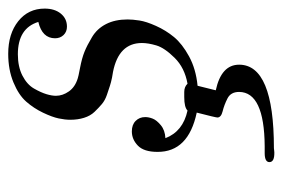

<svg xmlns="http://www.w3.org/2000/svg" viewBox="-128 -354 675 458"><g transform="rotate(-90 209.0 -124.5)"><path d="M51.8 181.2Q51.8 169.9 73.2 169.9H89.8Q218.8 168.9 219.2 108.9Q219.2 88.9 203.6 81.1Q188 73.2 173.1 69.6Q158.2 65.9 158.2 57.1Q158.2 53.2 169.9 7.8Q75.7 -12.2 76.2 -85.9Q76.2 -118.2 91.1 -132.6Q106 -147 125 -147Q141.1 -147 150.1 -137.9Q159.2 -128.9 159.2 -115.2Q159.2 -106.4 155.5 -97.2Q151.9 -87.9 139.9 -77.9Q127.9 -67.9 108.9 -66.9Q125 -24.9 174.8 -14.2Q182.6 -22 207 -22H219.2Q231.4 -22 238.8 -14.2Q276.9 -21 300.5 -44.9Q324.2 -68.8 330.1 -88.4Q335.9 -107.9 335.9 -123Q335.9 -178.2 267.1 -191.9Q265.1 -191.9 253.2 -194.3Q241.2 -196.8 233.2 -199.5Q225.1 -202.1 212.2 -206.5Q199.2 -210.9 190.2 -218.5Q181.2 -226.1 171.6 -236.1Q162.1 -246.1 157.5 -261Q152.8 -275.9 152.8 -293.9Q152.8 -306.2 156 -321.5Q159.2 -336.9 169.7 -358.9Q180.2 -380.9 196 -398.9Q211.9 -417 241.9 -429.4Q272 -441.9 310.1 -441.9Q357.9 -441.9 387.9 -418Q418 -394 418 -355Q418 -331.1 406 -316.4Q394 -301.8 375 -301.8Q362.8 -301.8 355 -309.8Q347.2 -317.9 347.2 -330.1Q347.2 -360.8 386.2 -370.1Q371.1 -418.9 309.1 -418.9Q279.3 -418.9 258.1 -408Q236.8 -397 227.3 -380.4Q217.8 -363.8 213.9 -350.8Q210 -337.9 210 -328.1Q210 -312 220.5 -297.1Q231 -282.2 252 -275.9Q253.9 -274.9 276.9 -270.5Q299.8 -266.1 314.9 -260Q330.1 -253.9 350.1 -241.9Q370.1 -230 381.1 -208.5Q392.1 -187 392.1 -157.2Q392.1 -145 389.6 -128.9Q387.2 -112.8 376.7 -89.4Q366.2 -65.9 350.1 -46.4Q334 -26.9 304 -10.5Q273.9 5.9 233.9 9.8L223.1 53.2Q284.2 66.4 284.2 108.9Q284.2 191.9 85 191.9Q84 191.9 80.6 192.4Q77.1 192.9 75.2 192.9Q51.8 193.4 51.8 181.2Z"/></g></svg>

Font: CMU Classical Serif
Style: Italic
Weight: 500
Italic angle: -14.04°
Version: Version 0.7.0